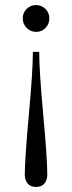

<svg xmlns="http://www.w3.org/2000/svg" viewBox="-20 -503 284 759"><path d="M78 188Q78 126 94 -48.5Q110 -223 110 -298H135Q135 -223 151 -48.5Q167 126 167 188Q167 208 156 222Q145 236 122.5 236Q100 236 89 222Q78 208 78 188ZM175 -430.5Q175 -408 160 -392.5Q145 -377 123 -377Q101 -377 85.5 -392.5Q70 -408 70 -430.5Q70 -453 85.5 -468Q101 -483 122.5 -483Q144 -483 159.5 -468Q175 -453 175 -430.5Z"/></svg>

Font: Gilda Display
Style: Regular
Weight: 400
Designer: Eduardo Rodriguez Tunni
Foundry: Eduardo Rodriguez Tunni
Version: Version 1.001